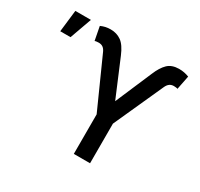

<svg xmlns="http://www.w3.org/2000/svg" viewBox="-154 -929 1165 1121"><g transform="rotate(30 428.5 -368.5)"><path d="M466.3 0V-266.6L315.9 -602.1Q308.1 -619.1 296.6 -627.2Q285.2 -635.3 268.1 -635.3Q261.7 -635.3 253.4 -634.3Q245.1 -633.3 241.7 -631.3L224.1 -723.1Q240.7 -730.5 256.1 -733.9Q271.5 -737.3 290.5 -737.3Q331.1 -737.3 361.8 -715.6Q392.6 -693.8 417.5 -634.3L521.5 -387.2L626.5 -632.3Q647.9 -684.1 675.5 -710.7Q703.1 -737.3 752 -737.3Q770.5 -737.3 786.4 -734.1Q802.2 -731 818.8 -724.6L800.3 -631.3Q797.4 -633.3 789.3 -634.3Q781.2 -635.3 774.4 -635.3Q758.3 -635.3 746.6 -627Q734.9 -618.7 727.1 -602.1L575.7 -267.1V0ZM39.6 -580.6 56.6 -727.5H161.6L108.9 -580.6Z"/></g></svg>

Font: Inter 18pt Medium
Style: Regular
Weight: 500
Designer: Rasmus Andersson
Foundry: rsms
Version: Version 4.001;git-66647c0bb